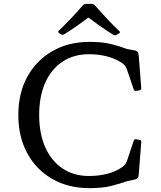

<svg xmlns="http://www.w3.org/2000/svg" viewBox="-20 -967 836 995"><path d="M286 -796Q277 -802 285 -808Q315 -837 346 -869.5Q377 -902 410 -940Q417 -947 426 -947H455Q464 -947 471 -940Q505 -902 536 -868.5Q567 -835 598 -806Q606 -800 597 -794Q594 -792 590.5 -790.5Q587 -789 584 -787Q576 -781 567 -787Q531 -809 496.5 -833.5Q462 -858 427 -884H449Q416 -859 382 -835Q348 -811 314 -790Q306 -785 297 -788Q294 -790 291 -792Q288 -794 286 -796ZM444 8Q334 8 251 -39.5Q168 -87 121.5 -172.5Q75 -258 75 -371Q75 -484 121.5 -569Q168 -654 251.5 -702Q335 -750 444 -750Q511 -750 556.5 -738.5Q602 -727 638 -713L675 -706Q685 -705 689.5 -702Q694 -699 696.5 -691Q699 -683 700 -666L712 -510Q713 -502 703 -499L685 -496Q676 -495 673 -504L638 -606Q634 -617 629.5 -624Q625 -631 616 -638Q582 -662 537.5 -674Q493 -686 441 -686Q362 -686 304 -647.5Q246 -609 214.5 -538.5Q183 -468 183 -371Q183 -275 214.5 -204Q246 -133 304 -94Q362 -55 441 -55Q494 -55 538.5 -67Q583 -79 616 -103Q626 -111 630.5 -118Q635 -125 639 -136L673 -238Q676 -248 686 -245L704 -242Q713 -241 712 -231L699 -62Q698 -53 695.5 -47.5Q693 -42 685.5 -39Q678 -36 662 -33L638 -28Q602 -15 556.5 -3.5Q511 8 444 8Z"/></svg>

Font: Hahmlet
Style: Regular
Weight: 400
Designer: Minjoo Ham & Mark Frömberg
Foundry: hypertype
Version: Version 1.001; ttfautohint (v1.8.3)